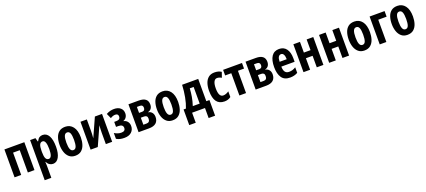

<svg xmlns="http://www.w3.org/2000/svg" viewBox="80 -1928 7848 3539"><g transform="rotate(-20 4003.5 -158.5)"><path d="M446.8 -546.9V0H316.9V-437H186V0H56.2V-546.9Z M807.1 -557.1Q884.3 -557.1 926 -482.9Q967.8 -408.7 967.8 -272Q967.8 -140.1 926 -65.2Q884.3 9.8 811 9.8Q773.4 9.8 742.7 -10.3Q711.9 -30.3 690.9 -71.8H686Q688.5 -40.5 689.2 -17.3Q689.9 5.9 689.9 21V240.2H560.1V-546.9H665L684.1 -475.1H690.9Q715.8 -522.9 742.9 -540Q770 -557.1 807.1 -557.1ZM766.1 -446.8Q726.1 -446.8 708 -408.9Q689.9 -371.1 689.9 -287.1V-259.8Q689.9 -178.2 708.5 -140.6Q727.1 -103 766.1 -103Q835.9 -103 835.9 -271Q835.9 -446.8 766.1 -446.8Z M1456.1 -274.9Q1456.1 -199.2 1435.5 -134.3Q1415 -69.3 1369.1 -29.8Q1323.2 9.8 1247.1 9.8Q1176.3 9.8 1130.4 -29.1Q1084.5 -67.9 1062.3 -132.8Q1040 -197.8 1040 -274.9Q1040 -357.4 1061.8 -421.1Q1083.5 -484.9 1129.6 -521Q1175.8 -557.1 1249 -557.1Q1343.8 -557.1 1399.9 -484.4Q1456.1 -411.6 1456.1 -274.9ZM1171.9 -272.9Q1171.9 -187.5 1189.9 -143.8Q1208 -100.1 1248 -100.1Q1288.6 -100.1 1305.7 -143.8Q1322.8 -187.5 1322.8 -274.9Q1322.8 -361.3 1305.7 -404.1Q1288.6 -446.8 1248 -446.8Q1208 -446.8 1189.9 -404.3Q1171.9 -361.8 1171.9 -272.9Z M1672.9 -546.9V-330.1Q1672.9 -293 1671.1 -259.3Q1669.4 -225.6 1665.5 -179.2L1830.6 -546.9H1970.7V0H1846.7V-220.2Q1846.7 -256.3 1848.6 -292.5Q1850.6 -328.6 1853.5 -367.2L1688.5 0H1547.9V-546.9Z M2208 -557.1Q2285.2 -557.1 2331.5 -518.1Q2377.9 -479 2377.9 -412.1Q2377.9 -368.7 2356.2 -335.9Q2334.5 -303.2 2297.9 -291V-286.1Q2345.7 -276.4 2372.8 -241.2Q2399.9 -206.1 2399.9 -154.8Q2399.9 -82.5 2350.3 -36.4Q2300.8 9.8 2210 9.8Q2163.6 9.8 2127 1.5Q2090.3 -6.8 2054.7 -27.8V-142.1Q2085.4 -122.6 2119.6 -111.3Q2153.8 -100.1 2189 -100.1Q2268.1 -100.1 2268.1 -166Q2268.1 -196.8 2247.1 -215.3Q2226.1 -233.9 2175.8 -233.9H2131.8V-332H2168.9Q2210.9 -332 2231 -347.4Q2251 -362.8 2251 -397.9Q2251 -450.2 2191.9 -450.2Q2148.4 -450.2 2097.7 -418L2053.7 -516.1Q2095.7 -539.1 2132.3 -548.1Q2168.9 -557.1 2208 -557.1Z M2866.7 -408.2Q2866.7 -360.4 2844.2 -329.1Q2821.8 -297.9 2779.8 -288.1V-284.2Q2825.7 -277.3 2852.5 -243.7Q2879.4 -210 2879.4 -158.2Q2879.4 -81.1 2832.5 -40.5Q2785.6 0 2693.8 0H2488.8V-546.9H2691.4Q2866.7 -546.9 2866.7 -408.2ZM2735.8 -390.1Q2735.8 -448.2 2676.8 -448.2H2618.7V-331.1H2679.7Q2709 -331.1 2722.4 -346.7Q2735.8 -362.3 2735.8 -390.1ZM2747.6 -171.9Q2747.6 -206.5 2731.2 -221.7Q2714.8 -236.8 2682.6 -236.8H2618.7V-99.1H2681.6Q2747.6 -99.1 2747.6 -171.9Z M3365.7 -274.9Q3365.7 -199.2 3345.2 -134.3Q3324.7 -69.3 3278.8 -29.8Q3232.9 9.8 3156.7 9.8Q3085.9 9.8 3040 -29.1Q2994.1 -67.9 2971.9 -132.8Q2949.7 -197.8 2949.7 -274.9Q2949.7 -357.4 2971.4 -421.1Q2993.2 -484.9 3039.3 -521Q3085.4 -557.1 3158.7 -557.1Q3253.4 -557.1 3309.6 -484.4Q3365.7 -411.6 3365.7 -274.9ZM3081.5 -272.9Q3081.5 -187.5 3099.6 -143.8Q3117.7 -100.1 3157.7 -100.1Q3198.2 -100.1 3215.3 -143.8Q3232.4 -187.5 3232.4 -274.9Q3232.4 -361.3 3215.3 -404.1Q3198.2 -446.8 3157.7 -446.8Q3117.7 -446.8 3099.6 -404.3Q3081.5 -361.8 3081.5 -272.9Z M3857.4 -546.9V-109.9H3918.5V196.8H3791.5V0H3538.6V196.8H3411.1V-109.9H3457.5Q3492.7 -196.3 3514.4 -310.8Q3536.1 -425.3 3541.5 -546.9ZM3727.5 -437H3652.3Q3647.5 -354.5 3634.3 -277.3Q3621.1 -200.2 3592.3 -109.9H3727.5Z M4174.8 9.8Q4071.8 9.8 4020.8 -59.1Q3969.7 -127.9 3969.7 -271Q3969.7 -354 3991.7 -418.7Q4013.7 -483.4 4059.6 -520.3Q4105.5 -557.1 4176.8 -557.1Q4217.3 -557.1 4249.8 -548.1Q4282.2 -539.1 4310.5 -521L4274.4 -417Q4230 -443.8 4186.5 -443.8Q4146.5 -443.8 4124 -399.7Q4101.6 -355.5 4101.6 -271Q4101.6 -102.1 4188.5 -102.1Q4244.1 -102.1 4299.8 -142.1V-30.8Q4273.4 -9.8 4241 0Q4208.5 9.8 4174.8 9.8Z M4716.3 -437H4596.7V0H4466.3V-437H4345.7V-546.9H4716.3Z M5163.6 -408.2Q5163.6 -360.4 5141.1 -329.1Q5118.7 -297.9 5076.7 -288.1V-284.2Q5122.6 -277.3 5149.4 -243.7Q5176.3 -210 5176.3 -158.2Q5176.3 -81.1 5129.4 -40.5Q5082.5 0 4990.7 0H4785.6V-546.9H4988.3Q5163.6 -546.9 5163.6 -408.2ZM5032.7 -390.1Q5032.7 -448.2 4973.6 -448.2H4915.5V-331.1H4976.6Q5005.9 -331.1 5019.3 -346.7Q5032.7 -362.3 5032.7 -390.1ZM5044.4 -171.9Q5044.4 -206.5 5028.1 -221.7Q5011.7 -236.8 4979.5 -236.8H4915.5V-99.1H4978.5Q5044.4 -99.1 5044.4 -171.9Z M5444.3 -556.2Q5536.6 -556.2 5585.9 -489.3Q5635.3 -422.4 5635.3 -309.1V-235.8H5374.5Q5375.5 -164.1 5400.9 -130.1Q5426.3 -96.2 5478.5 -96.2Q5513.2 -96.2 5544.2 -105.2Q5575.2 -114.3 5610.4 -136.2V-27.8Q5546.4 9.8 5460.4 9.8Q5347.2 9.8 5296.9 -65.4Q5246.6 -140.6 5246.6 -270Q5246.6 -408.2 5296.4 -482.2Q5346.2 -556.2 5444.3 -556.2ZM5447.3 -454.1Q5415 -454.1 5396 -425Q5377 -396 5375.5 -330.1H5514.6Q5514.6 -388.2 5497.1 -421.1Q5479.5 -454.1 5447.3 -454.1Z M5853.5 -546.9V-336.9H5984.4V-546.9H6114.3V0H5984.4V-226.1H5853.5V0H5723.6V-546.9Z M6357.4 -546.9V-336.9H6488.3V-546.9H6618.2V0H6488.3V-226.1H6357.4V0H6227.5V-546.9Z M7127.4 -274.9Q7127.4 -199.2 7106.9 -134.3Q7086.4 -69.3 7040.5 -29.8Q6994.6 9.8 6918.5 9.8Q6847.7 9.8 6801.8 -29.1Q6755.9 -67.9 6733.6 -132.8Q6711.4 -197.8 6711.4 -274.9Q6711.4 -357.4 6733.2 -421.1Q6754.9 -484.9 6801 -521Q6847.2 -557.1 6920.4 -557.1Q7015.1 -557.1 7071.3 -484.4Q7127.4 -411.6 7127.4 -274.9ZM6843.3 -272.9Q6843.3 -187.5 6861.3 -143.8Q6879.4 -100.1 6919.4 -100.1Q6960 -100.1 6977.1 -143.8Q6994.1 -187.5 6994.1 -274.9Q6994.1 -361.3 6977.1 -404.1Q6960 -446.8 6919.4 -446.8Q6879.4 -446.8 6861.3 -404.3Q6843.3 -361.8 6843.3 -272.9Z M7513.2 -546.9V-437H7349.1V0H7219.2V-546.9Z M7971.2 -274.9Q7971.2 -199.2 7950.7 -134.3Q7930.2 -69.3 7884.3 -29.8Q7838.4 9.8 7762.2 9.8Q7691.4 9.8 7645.5 -29.1Q7599.6 -67.9 7577.4 -132.8Q7555.2 -197.8 7555.2 -274.9Q7555.2 -357.4 7576.9 -421.1Q7598.6 -484.9 7644.8 -521Q7690.9 -557.1 7764.2 -557.1Q7858.9 -557.1 7915 -484.4Q7971.2 -411.6 7971.2 -274.9ZM7687 -272.9Q7687 -187.5 7705.1 -143.8Q7723.1 -100.1 7763.2 -100.1Q7803.7 -100.1 7820.8 -143.8Q7837.9 -187.5 7837.9 -274.9Q7837.9 -361.3 7820.8 -404.1Q7803.7 -446.8 7763.2 -446.8Q7723.1 -446.8 7705.1 -404.3Q7687 -361.8 7687 -272.9Z"/></g></svg>

Font: Open Sans Condensed
Style: Bold
Weight: 700
Width: 3
Designer: Monotype Design Team
Foundry: Monotype Imaging Inc.
Version: Version 3.003; ttfautohint (v1.8.4)